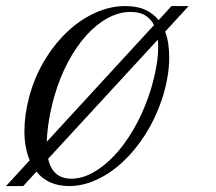

<svg xmlns="http://www.w3.org/2000/svg" viewBox="-100 -608 717 637"><path d="M-3.9 -283.7Q13.2 -349.1 46.1 -404.8Q79.1 -460.4 121.8 -501.2Q164.6 -542 214.6 -564.9Q264.6 -587.9 315.4 -587.9Q355 -587.9 382.1 -575.4Q409.2 -563 426.3 -541L468.8 -587.9H525.9L447.8 -502.9Q455.1 -483.9 458.3 -462.4Q461.4 -440.9 461.4 -418Q461.4 -381.3 454.3 -344.7Q447.3 -308.1 436 -274.9Q415 -213.4 381.8 -161.4Q348.6 -109.4 307.9 -71.3Q267.1 -33.2 221.2 -12Q175.3 9.3 129.4 9.3Q94.2 9.3 66.9 -2.9Q39.6 -15.1 21 -38.6L-22.9 9.3H-80.1L-1.5 -76.2Q-9.8 -96.2 -14.4 -120.4Q-19 -144.5 -19 -172.9Q-19 -199.7 -15.1 -227.8Q-11.2 -255.9 -3.9 -283.7ZM136.7 -15.1Q171.9 -15.1 208.3 -35.2Q244.6 -55.2 278.6 -91.1Q312.5 -127 341.8 -176.8Q371.1 -226.6 392.1 -286.1Q397.9 -302.2 403.6 -322.3Q409.2 -342.3 414.1 -364Q418.9 -385.7 421.9 -408.4Q424.8 -431.2 424.8 -452.6Q424.8 -458.5 424.6 -464.6Q424.3 -470.7 423.8 -476.6L59.6 -81.1Q74.7 -15.1 136.7 -15.1ZM80.6 -289.6Q69.3 -250 62.7 -210.7Q56.2 -171.4 55.2 -137.7L411.1 -524.9Q400.9 -544.9 382.3 -556.6Q363.8 -568.4 333 -568.4Q294.9 -568.4 257.6 -548.1Q220.2 -527.8 186.8 -491Q153.3 -454.1 126 -402.8Q98.6 -351.6 80.6 -289.6Z"/></svg>

Font: Petit Formal Script
Style: Regular
Weight: 400
Version: Version 1.001; ttfautohint (v0.8) -G 200 -r 50